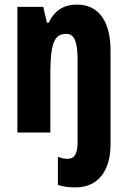

<svg xmlns="http://www.w3.org/2000/svg" viewBox="-20 -579 558 839"><path d="M309 240C418 240 463 155 463 53V-358C463 -485 412 -559 316 -559C258 -559 217 -532 193 -480H185L169 -549H56V0H200V-259C200 -400 222 -431 270 -431C307 -431 319 -392 319 -317V44C319 91 306 115 276 115C262 115 248 112 233 106V229C257 237 284 240 309 240Z"/></svg>

Font: Noto Sans Gurmukhi UI ExtraCondensed ExtraBold
Style: Regular
Weight: 800
Width: 2
Designer: Jelle Bosma - Monotype Design Team
Foundry: Monotype Imaging Inc.
Version: Version 2.004